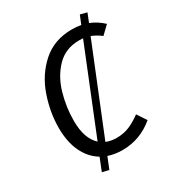

<svg xmlns="http://www.w3.org/2000/svg" viewBox="-193 -866 964 1052"><g transform="rotate(-30 288.5 -339.5)"><path d="M466 -617 246 -74Q276 -62 311 -62Q357 -62 393 -77.5Q429 -93 467 -121L506 -62Q418 12 306 12Q259 12 217 -2L188 70L146 60L178 -20Q123 -53 93 -116Q63 -179 63 -267Q63 -367 98 -467Q133 -567 208 -633.5Q283 -700 395 -700Q422 -700 452 -695L474 -749L516 -738L494 -683Q538 -666 577 -630L527 -582Q499 -604 466 -617ZM424 -627Q416 -628 399 -628Q313 -628 258 -571.5Q203 -515 178.5 -431Q154 -347 154 -260Q154 -147 210 -97Z"/></g></svg>

Font: FiraGO Book
Style: Italic
Weight: 350
Italic angle: -8°
Designer: bBox Type GmbH
Foundry: bBox Type GmbH
Version: Version 1.001